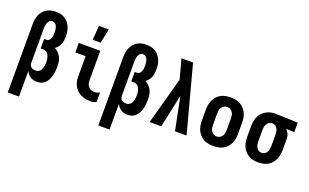

<svg xmlns="http://www.w3.org/2000/svg" viewBox="-102 -1267 3203 1992"><g transform="rotate(20 1500.0 -271.5)"><path d="M58 215V-535Q58 -561 61.5 -587.5Q65 -614 75 -638Q85 -662 102 -683Q119 -704 141.5 -718Q164 -732 190 -737.5Q216 -743 242 -743Q268 -743 294 -737.5Q320 -732 342.5 -718Q365 -704 381.5 -683Q398 -662 408 -638Q418 -614 422 -588Q426 -562 426 -536Q426 -514 423 -493Q420 -472 412 -452Q404 -432 390.5 -415Q377 -398 359 -386Q383 -374 401.5 -355Q420 -336 431.5 -312.5Q443 -289 446.5 -263Q450 -237 450 -211Q450 -186 447.5 -162Q445 -138 439 -114Q433 -90 422 -68Q411 -46 394.5 -28Q378 -10 354.5 -1Q331 8 307 8Q287 8 268 4Q249 0 232 -10.5Q215 -21 202.5 -36Q190 -51 182 -69V215ZM253 -97Q266 -97 278 -102.5Q290 -108 298.5 -117.5Q307 -127 312.5 -139Q318 -151 321 -164Q324 -177 325 -190Q326 -203 326 -216Q326 -229 325 -242Q324 -255 320.5 -267.5Q317 -280 311.5 -291.5Q306 -303 297 -312.5Q288 -322 275.5 -326.5Q263 -331 250 -331H223V-436H250Q265 -436 276.5 -447Q288 -458 293.5 -472.5Q299 -487 300.5 -502.5Q302 -518 302 -533Q302 -544 301 -555.5Q300 -567 298 -578Q296 -589 292 -599.5Q288 -610 281 -619Q274 -628 263.5 -633Q253 -638 242 -638Q231 -638 220.5 -633Q210 -628 203.5 -619.5Q197 -611 192.5 -600.5Q188 -590 186 -579Q184 -568 183 -557Q182 -546 182 -535V-151Q183 -139 189 -127.5Q195 -116 205.5 -109Q216 -102 228 -99.5Q240 -97 253 -97Z M902 8Q874 8 846.5 3.5Q819 -1 793.5 -12Q768 -23 747 -42Q726 -61 712.5 -85Q699 -109 693.5 -136.5Q688 -164 688 -192V-415H575V-520H812V-192Q812 -174 817 -155.5Q822 -137 834.5 -123Q847 -109 865 -103Q883 -97 902 -97Q917 -97 931.5 -101Q946 -105 958 -113V-8Q946 0 931.5 4Q917 8 902 8ZM699 -600 711 -758H819L787 -600Z M1058 215V-535Q1058 -561 1061.5 -587.5Q1065 -614 1075 -638Q1085 -662 1102 -683Q1119 -704 1141.5 -718Q1164 -732 1190 -737.5Q1216 -743 1242 -743Q1268 -743 1294 -737.5Q1320 -732 1342.5 -718Q1365 -704 1381.5 -683Q1398 -662 1408 -638Q1418 -614 1422 -588Q1426 -562 1426 -536Q1426 -514 1423 -493Q1420 -472 1412 -452Q1404 -432 1390.5 -415Q1377 -398 1359 -386Q1383 -374 1401.5 -355Q1420 -336 1431.5 -312.5Q1443 -289 1446.5 -263Q1450 -237 1450 -211Q1450 -186 1447.5 -162Q1445 -138 1439 -114Q1433 -90 1422 -68Q1411 -46 1394.5 -28Q1378 -10 1354.5 -1Q1331 8 1307 8Q1287 8 1268 4Q1249 0 1232 -10.5Q1215 -21 1202.5 -36Q1190 -51 1182 -69V215ZM1253 -97Q1266 -97 1278 -102.5Q1290 -108 1298.5 -117.5Q1307 -127 1312.5 -139Q1318 -151 1321 -164Q1324 -177 1325 -190Q1326 -203 1326 -216Q1326 -229 1325 -242Q1324 -255 1320.5 -267.5Q1317 -280 1311.5 -291.5Q1306 -303 1297 -312.5Q1288 -322 1275.5 -326.5Q1263 -331 1250 -331H1223V-436H1250Q1265 -436 1276.5 -447Q1288 -458 1293.5 -472.5Q1299 -487 1300.5 -502.5Q1302 -518 1302 -533Q1302 -544 1301 -555.5Q1300 -567 1298 -578Q1296 -589 1292 -599.5Q1288 -610 1281 -619Q1274 -628 1263.5 -633Q1253 -638 1242 -638Q1231 -638 1220.5 -633Q1210 -628 1203.5 -619.5Q1197 -611 1192.5 -600.5Q1188 -590 1186 -579Q1184 -568 1183 -557Q1182 -546 1182 -535V-151Q1183 -139 1189 -127.5Q1195 -116 1205.5 -109Q1216 -102 1228 -99.5Q1240 -97 1253 -97Z M1546 0 1688 -519 1671 -582Q1661 -620 1651 -658.5Q1641 -697 1630 -735H1758L1954 0H1826L1753 -364L1674 0Z M2250 8Q2223 8 2195.5 3Q2168 -2 2144 -15Q2120 -28 2101 -48.5Q2082 -69 2070.5 -93.5Q2059 -118 2054.5 -145.5Q2050 -173 2050 -200V-320Q2050 -347 2054.5 -374.5Q2059 -402 2070.5 -426.5Q2082 -451 2101 -471.5Q2120 -492 2144 -505Q2168 -518 2195.5 -523Q2223 -528 2250 -528Q2277 -528 2304.5 -523Q2332 -518 2356 -505Q2380 -492 2399 -471.5Q2418 -451 2429.5 -426.5Q2441 -402 2445.5 -374.5Q2450 -347 2450 -320V-200Q2450 -173 2445.5 -145.5Q2441 -118 2429.5 -93.5Q2418 -69 2399 -48.5Q2380 -28 2356 -15Q2332 -2 2304.5 3Q2277 8 2250 8ZM2250 -97Q2268 -97 2284.5 -106Q2301 -115 2310.5 -130.5Q2320 -146 2323 -164Q2326 -182 2326 -200V-320Q2326 -338 2323 -356Q2320 -374 2310.5 -389.5Q2301 -405 2284.5 -414Q2268 -423 2250 -423Q2232 -423 2215.5 -414Q2199 -405 2189.5 -389.5Q2180 -374 2177 -356Q2174 -338 2174 -320V-200Q2174 -182 2177 -164Q2180 -146 2189.5 -130.5Q2199 -115 2215.5 -106Q2232 -97 2250 -97Z M2746 8Q2719 8 2692 3Q2665 -2 2641.5 -15.5Q2618 -29 2599.5 -49.5Q2581 -70 2570 -94.5Q2559 -119 2554.5 -146Q2550 -173 2550 -200V-320Q2550 -346 2554 -372Q2558 -398 2568.5 -422Q2579 -446 2596 -466Q2613 -486 2635.5 -499.5Q2658 -513 2683 -520.5Q2708 -528 2734 -528H2750L2992 -520V-415L2901 -418Q2911 -409 2919 -397.5Q2927 -386 2932.5 -373.5Q2938 -361 2940 -347.5Q2942 -334 2942 -320V-200Q2942 -173 2937.5 -146Q2933 -119 2922 -94.5Q2911 -70 2892.5 -49.5Q2874 -29 2850.5 -15.5Q2827 -2 2800 3Q2773 8 2746 8ZM2746 -97Q2764 -97 2779.5 -106.5Q2795 -116 2803.5 -131.5Q2812 -147 2815 -164.5Q2818 -182 2818 -200V-320Q2818 -337 2815.5 -353.5Q2813 -370 2806 -385Q2799 -400 2785.5 -411Q2772 -422 2755 -423H2745Q2728 -423 2712.5 -413Q2697 -403 2688.5 -387.5Q2680 -372 2677 -355Q2674 -338 2674 -320V-200Q2674 -182 2677 -164.5Q2680 -147 2688.5 -131.5Q2697 -116 2712.5 -106.5Q2728 -97 2746 -97Z"/></g></svg>

Font: Iosevka Extrabold
Style: Regular
Weight: 800
Monospace: yes
Designer: Belleve Invis
Foundry: Belleve Invis
Version: Version 32.5.0; ttfautohint (v1.8.4)